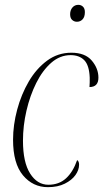

<svg xmlns="http://www.w3.org/2000/svg" viewBox="-20 -764 427 794"><path d="M178 10Q116 10 75 -39Q34 -88 34 -186Q34 -247 51 -310.5Q68 -374 99 -427Q130 -480 174.5 -513Q219 -546 275 -546Q332 -546 359.5 -513.5Q387 -481 387 -443Q387 -404 350 -404Q351 -414 351 -423.5Q351 -433 351 -443Q349 -494 328.5 -515Q308 -536 272 -536Q228 -536 192 -504.5Q156 -473 130 -421Q104 -369 89.5 -306.5Q75 -244 75 -182Q75 -93 104.5 -46.5Q134 0 180 0Q224 0 253 -26.5Q282 -53 299 -102Q307 -97 307 -83Q307 -61 292 -40Q277 -19 248 -4.5Q219 10 178 10ZM298 -674Q287 -674 278.5 -681.5Q270 -689 270 -705Q270 -722 279.5 -733Q289 -744 304 -744Q315 -744 323 -736.5Q331 -729 331 -714Q331 -694 321.5 -684Q312 -674 298 -674Z"/></svg>

Font: Noto Serif Display Condensed ExtraLight
Style: Italic
Weight: 200
Width: 3
Italic angle: -12°
Designer: Monotype Design Team
Foundry: Monotype Imaging Inc.
Version: Version 2.009